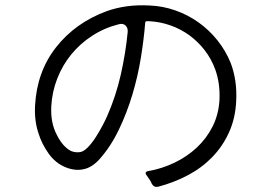

<svg xmlns="http://www.w3.org/2000/svg" viewBox="-20 -735 1040 734"><path d="M560 -33Q557 -41 551.5 -49Q546 -57 541 -64Q530 -78 547 -81Q599 -90 647 -113Q695 -136 732.5 -171Q770 -206 793 -252Q816 -298 819 -353Q822 -416 803 -469Q788 -510 762.5 -543Q737 -576 704 -600Q671 -624 631.5 -638Q592 -652 549 -654H542Q535 -654 535 -647Q530 -585 518.5 -514Q507 -443 486 -373Q465 -303 434 -238.5Q403 -174 360 -126Q331 -94 299 -88Q268 -81 232 -95Q192 -111 165.5 -148.5Q139 -186 127 -226Q111 -273 114 -331Q121 -461 194.5 -554.5Q268 -648 387 -692Q462 -719 552 -714Q603 -712 651 -695Q699 -678 739.5 -649Q780 -620 811.5 -580.5Q843 -541 862 -494Q887 -428 883 -349Q880 -283 855.5 -229Q831 -175 791 -134Q751 -93 698 -65Q645 -37 584 -21Q568 -18 560 -33ZM251 -158Q265 -152 281 -153Q297 -153 314 -170Q331 -187 346 -210.5Q361 -234 373 -257Q385 -280 390 -292Q423 -367 441.5 -448.5Q460 -530 468 -611Q470 -628 460 -637.5Q450 -647 433 -642Q378 -628 332 -598Q286 -568 252.5 -527Q219 -486 199 -435Q179 -384 176 -328Q173 -265 197 -220Q219 -175 251 -158Z"/></svg>

Font: Higure Gothic
Style: Regular
Weight: 400
Designer: Yoshimichi Ohira
Foundry: Positype
Version: Version 1.000